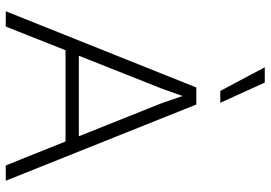

<svg xmlns="http://www.w3.org/2000/svg" viewBox="-156 -781 937 665"><g transform="rotate(90 312.5 -448.5)"><path d="M336 -743H295L213 -897H266ZM553 0 470 -207H154L72 0H19L283 -660H342L606 0ZM173 -253H452L337 -541L313 -611H312L288 -543Z"/></g></svg>

Font: Elaine Sans Light
Style: Regular
Weight: 300
Designer: Wei Huang
Foundry: Wei Huang
Version: Version 2.001;December 24, 2019;FontCreator 12.0.0.2547 64-b